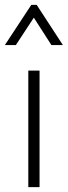

<svg xmlns="http://www.w3.org/2000/svg" viewBox="-36 -764 277 784"><path d="M79.6 -475.6H125.5V0H79.6ZM91.8 -744.1H113.8L220.7 -580.1H173.8L102.1 -691.9L28.8 -580.1H-16.1Z"/></svg>

Font: DavidDev Light
Style: Regular
Weight: 300
Designer: David.dev
Foundry: David.dev
Version: Version 1.001;FEAKit 1.0